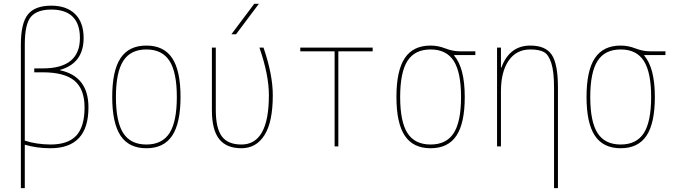

<svg xmlns="http://www.w3.org/2000/svg" viewBox="-20 -770 3540 1010"><path d="M110.4 -8.8V219.7H89.8V-535.2Q89.8 -648.4 127 -694.3Q164.1 -740.2 250 -740.2Q330.1 -740.2 375 -696.3Q419.9 -652.3 419.9 -570.3Q419.9 -437.5 295.9 -402.3V-400.4Q445.3 -368.2 445.3 -205.1Q445.3 9.8 245.1 9.8Q173.8 9.8 110.4 -8.8ZM110.4 -30.3Q169.9 -10.7 245.1 -9.8Q337.9 -9.8 381.3 -56.6Q424.8 -103.5 424.8 -205.1Q424.8 -300.8 372.1 -345.2Q319.3 -389.6 205.1 -389.6H160.2V-410.2H205.1Q400.4 -410.2 400.4 -570.3Q400.4 -644.5 362.3 -682.1Q324.2 -719.7 250 -719.7Q175.8 -719.7 143.1 -682.1Q110.4 -644.5 110.4 -535.2Z M885.7 -56.2Q841.8 9.8 750 9.8Q658.2 9.8 614.3 -56.2Q570.3 -122.1 570.3 -260.3Q570.3 -398.4 614.3 -464.4Q658.2 -530.3 750 -530.3Q841.8 -530.3 885.7 -464.4Q929.7 -398.4 929.7 -260.3Q929.7 -122.1 885.7 -56.2ZM628.4 -69.8Q667 -9.8 750 -9.8Q833 -9.8 871.6 -69.8Q910.2 -129.9 910.2 -259.8Q910.2 -389.6 871.6 -449.7Q833 -509.8 750 -509.8Q667 -509.8 628.4 -449.7Q589.8 -389.6 589.8 -259.8Q589.8 -129.9 628.4 -69.8Z M1366.2 -519.5Q1415 -377 1415 -269.5Q1415 -128.9 1371.6 -59.6Q1328.1 9.8 1250 9.8Q1170.9 9.8 1132.8 -38.6Q1094.7 -86.9 1094.7 -190.4V-519.5H1115.2V-190.4Q1115.2 -95.7 1147 -52.7Q1178.7 -9.8 1250 -9.8Q1394.5 -9.8 1394.5 -269.5Q1394.5 -376 1344.7 -519.5ZM1221.7 -589.8H1197.3L1317.4 -750H1341.8Z M1759.8 -500V0H1740.2V-500H1559.6V-519.5H1940.4V-500Z M2369.1 -477.5Q2424.8 -412.1 2424.8 -259.8Q2424.8 -122.1 2380.9 -56.2Q2336.9 9.8 2245.1 9.8Q2153.3 9.8 2109.4 -56.2Q2065.4 -122.1 2065.4 -260.3Q2065.4 -398.4 2109.4 -464.4Q2153.3 -530.3 2245.1 -530.3Q2284.2 -530.3 2323.2 -515.1Q2362.3 -500 2400.4 -500H2480.5V-480.5H2369.1ZM2123.5 -69.8Q2162.1 -9.8 2245.1 -9.8Q2328.1 -9.8 2366.7 -69.8Q2405.3 -129.9 2405.3 -259.8Q2405.3 -389.6 2366.7 -449.7Q2328.1 -509.8 2245.1 -509.8Q2162.1 -509.8 2123.5 -449.7Q2085 -389.6 2085 -259.8Q2085 -129.9 2123.5 -69.8Z M2617.2 -414.1Q2660.2 -530.3 2769.5 -530.3Q2850.6 -530.3 2882.8 -481.4Q2915 -432.6 2915 -309.6V219.7H2894.5V-309.6Q2894.5 -392.6 2880.4 -437.5Q2866.2 -482.4 2841.3 -496.1Q2816.4 -509.8 2769.5 -509.8Q2696.3 -509.8 2655.8 -451.2Q2615.2 -392.6 2615.2 -290V0H2594.7V-519.5H2615.2V-414.1Z M3369.1 -477.5Q3424.8 -412.1 3424.8 -259.8Q3424.8 -122.1 3380.9 -56.2Q3336.9 9.8 3245.1 9.8Q3153.3 9.8 3109.4 -56.2Q3065.4 -122.1 3065.4 -260.3Q3065.4 -398.4 3109.4 -464.4Q3153.3 -530.3 3245.1 -530.3Q3284.2 -530.3 3323.2 -515.1Q3362.3 -500 3400.4 -500H3480.5V-480.5H3369.1ZM3123.5 -69.8Q3162.1 -9.8 3245.1 -9.8Q3328.1 -9.8 3366.7 -69.8Q3405.3 -129.9 3405.3 -259.8Q3405.3 -389.6 3366.7 -449.7Q3328.1 -509.8 3245.1 -509.8Q3162.1 -509.8 3123.5 -449.7Q3085 -389.6 3085 -259.8Q3085 -129.9 3123.5 -69.8Z"/></svg>

Font: Mgen+ 1m thin
Style: Regular
Weight: 100
Designer: [Source Han Sans]
Ryoko NISHIZUKA  (kana & ideographs); Paul D. Hunt (Latin, Greek & Cyrillic); Wenlong ZHANG  (bopomofo
Version: Version 1.059.20150602